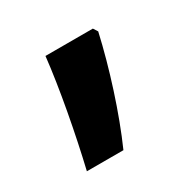

<svg xmlns="http://www.w3.org/2000/svg" viewBox="-74 -204 418 414"><g transform="rotate(-30 134.5 3.0)"><path d="M207 -116 200 -127H82C74 -53 54 53 35 133H126C158 61 189 -36 207 -116Z"/></g></svg>

Font: Noto Sans Thai Looped SemiCondensed SemiBold
Style: Regular
Weight: 600
Width: 4
Designer: Sasikarn Vongin, Ben Mitchell
Foundry: The Fontpad Ltd
Version: Version 1.001